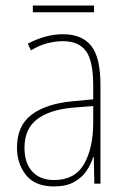

<svg xmlns="http://www.w3.org/2000/svg" viewBox="-20 -660 454 690"><path d="M206 -537Q275 -537 308 -495Q341 -453 341 -355V0H319L317 -96H315Q307 -70 290.5 -45.5Q274 -21 245.5 -5.5Q217 10 174 10Q106 10 73.5 -31Q41 -72 41 -129Q41 -208 93 -247.5Q145 -287 240 -296L315 -303V-351Q315 -441 289 -476.5Q263 -512 206 -512Q181 -512 152 -505Q123 -498 91 -479L80 -503Q110 -519 142 -528Q174 -537 206 -537ZM240 -273Q156 -265 112 -230.5Q68 -196 68 -129Q68 -74 96 -43.5Q124 -13 174 -13Q249 -13 282 -70.5Q315 -128 315 -220V-279ZM318 -640V-616H98V-640Z"/></svg>

Font: Noto Sans Bengali Condensed Thin
Style: Regular
Weight: 100
Width: 3
Designer: Joana Ranito - Universal Thirst; Jelle Bosma - Monotype Design Team
Foundry: Universal Thirst ehf.
Version: Version 3.000; ttfautohint (v1.8.4.7-5d5b)